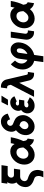

<svg xmlns="http://www.w3.org/2000/svg" viewBox="1568 -2320 952 4128"><g transform="rotate(-90 2044.0 -256.0)"><path d="M177 -700 159 -575H191Q180 -559 172.5 -540Q165 -521 162 -499Q157 -463 164 -433Q167 -418 172.5 -405Q178 -392 186 -380Q144 -348 120 -309Q95 -269 88 -217Q76 -132 121 -80Q143 -54 176.5 -34Q210 -14 254 0Q286 7 304 28Q322 49 324 87Q326 113 318.5 141Q311 169 294 200H425Q442 157 449.5 120.5Q457 84 453 53Q444 -20 405 -62Q364 -104 272 -133Q241 -140 226 -163Q209 -185 214 -217Q219 -251 246 -275Q273 -299 308 -299H462L481 -432H343Q317 -432 301 -452Q294 -461 290.5 -473.5Q287 -486 289 -499Q293 -528 314 -547Q336 -567 362 -567H538L557 -700Z M852 -511Q750 -511 668 -435Q587 -359 572 -250Q565 -195 575.5 -148.5Q586 -102 616 -64Q676 13 778 13Q834 13 884 -12Q911 -24 935 -43.5Q959 -63 981 -88Q989 -73 1000 -61Q1011 -49 1024 -39Q1041 -24 1062 -14.5Q1083 -5 1109 0L1129 -137Q1118 -142 1109.5 -148Q1101 -154 1095 -162Q1090 -170 1085.5 -181Q1081 -192 1080 -205Q1079 -208 1078 -215Q1077 -222 1075 -231Q1102 -286 1123 -353.5Q1144 -421 1157 -500H1030Q1026 -477 1021.5 -456Q1017 -435 1011 -417Q1009 -421 1007 -425.5Q1005 -430 1002 -434Q981 -470 941 -490Q902 -511 852 -511ZM833 -378Q865 -378 888 -363Q911 -349 923 -317Q928 -306 931.5 -284.5Q935 -263 938 -231Q927 -214 917 -199.5Q907 -185 897 -174Q874 -147 846 -133Q835 -127 823 -124Q811 -121 797 -121Q746 -121 719 -158Q690 -197 698 -250Q706 -304 744 -341Q781 -378 833 -378Z M1494 -712Q1409 -712 1345 -648Q1287 -590 1277 -511Q1270 -462 1289 -418Q1293 -410 1297.5 -403Q1302 -396 1309 -389L1289 -371Q1217 -305 1205 -212Q1192 -119 1245 -53Q1298 12 1386 12Q1474 12 1545 -53Q1589 -93 1612 -145Q1624 -172 1629 -198.5Q1634 -225 1632 -251Q1628 -323 1590 -368Q1573 -388 1552 -402.5Q1531 -417 1505 -427Q1478 -438 1460.5 -445Q1443 -452 1435 -457Q1424 -463 1417.5 -470.5Q1411 -478 1407 -488Q1395 -520 1418 -550Q1441 -579 1475 -579Q1506 -579 1522 -559Q1537 -540 1540 -514L1665 -566Q1651 -630 1604 -673Q1561 -712 1494 -712ZM1409 -315Q1413 -314 1418.5 -311.5Q1424 -309 1432 -306Q1437 -304 1440.5 -303Q1444 -302 1446 -302Q1472 -292 1485 -276Q1504 -255 1504 -220Q1505 -201 1495 -182Q1491 -173 1484.5 -164.5Q1478 -156 1469 -148Q1441 -121 1405 -121Q1369 -121 1347 -148Q1327 -175 1332 -212Q1337 -249 1365 -276Z M1965 -323H1881Q1857 -323 1847 -335Q1838 -345 1840 -358Q1842 -373 1853 -381Q1866 -392 1888 -392Q1916 -392 1927 -372L2037 -420Q2031 -441 2018.5 -457.5Q2006 -474 1988 -487Q1953 -512 1905 -512Q1837 -512 1785 -467Q1735 -423 1726 -358Q1720 -310 1742 -278Q1729 -268 1717 -256Q1705 -244 1696 -230Q1678 -200 1672 -164Q1662 -91 1710 -39Q1757 12 1831 12Q1953 12 2016 -92L1908 -145Q1885 -122 1849 -121Q1822 -121 1808 -134Q1797 -145 1799 -164Q1803 -181 1816 -194Q1833 -210 1865 -210H1949ZM1842 -561H1965L2052 -700H1913Z M2226 -712 2208 -579H2230Q2247 -579 2258 -570Q2270 -561 2274 -544L2285 -500L2026 0H2162L2327 -318L2378 -105Q2389 -58 2425 -29Q2462 0 2510 0H2542L2561 -133H2529Q2507 -133 2502 -154L2399 -593Q2386 -647 2345 -680Q2304 -712 2249 -712Z M3043 -504Q2971 -504 2914 -451Q2857 -398 2846 -324L2821 -143Q2780 -160 2758 -202Q2737 -241 2744 -293Q2748 -325 2764 -353Q2772 -369 2782.5 -383Q2793 -397 2806 -409L2727 -499Q2703 -478 2685 -453.5Q2667 -429 2653 -402Q2625 -349 2617 -291Q2602 -184 2654 -102Q2705 -19 2800 3L2773 200H2899L2927 3Q3029 -20 3103 -102Q3140 -143 3163 -190.5Q3186 -238 3193 -291Q3201 -339 3193 -377.5Q3185 -416 3162 -445Q3118 -504 3043 -504ZM3024 -371Q3050 -371 3061 -349Q3072 -328 3067 -293Q3060 -242 3027 -201Q2995 -161 2948 -143L2973 -324Q2975 -344 2990 -357Q3006 -371 3024 -371Z M3300 -500 3257 -192Q3245 -113 3291 -56Q3337 0 3412 0H3436L3455 -133H3431Q3407 -133 3393 -150Q3380 -168 3383 -192L3427 -500Z M3783 -511Q3681 -511 3599 -435Q3518 -359 3503 -250Q3496 -195 3506.5 -148.5Q3517 -102 3547 -64Q3607 13 3709 13Q3765 13 3815 -12Q3842 -24 3866 -43.5Q3890 -63 3912 -88Q3920 -73 3931 -61Q3942 -49 3955 -39Q3972 -24 3993 -14.5Q4014 -5 4040 0L4060 -137Q4049 -142 4040.5 -148Q4032 -154 4026 -162Q4021 -170 4016.5 -181Q4012 -192 4011 -205Q4010 -208 4009 -215Q4008 -222 4006 -231Q4033 -286 4054 -353.5Q4075 -421 4088 -500H3961Q3957 -477 3952.5 -456Q3948 -435 3942 -417Q3940 -421 3938 -425.5Q3936 -430 3933 -434Q3912 -470 3872 -490Q3833 -511 3783 -511ZM3764 -378Q3796 -378 3819 -363Q3842 -349 3854 -317Q3859 -306 3862.5 -284.5Q3866 -263 3869 -231Q3858 -214 3848 -199.5Q3838 -185 3828 -174Q3805 -147 3777 -133Q3766 -127 3754 -124Q3742 -121 3728 -121Q3677 -121 3650 -158Q3621 -197 3629 -250Q3637 -304 3675 -341Q3712 -378 3764 -378Z"/></g></svg>

Font: Unageo
Style: Bold-Italic
Weight: 700
Designer: Richard Sepsi
Foundry: Richard Sepsi
Version: Version 2.000